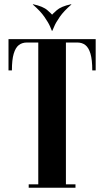

<svg xmlns="http://www.w3.org/2000/svg" viewBox="-20 -883 490 903"><path d="M426 -699V-683H290V0H160V-683H24V-699ZM344 -699H430V-552H414Q414 -602 405.5 -630.5Q397 -659 381.5 -671Q366 -683 344 -683ZM106 -699V-683Q84 -683 68.5 -671Q53 -659 44.5 -630.5Q36 -602 36 -552H20V-699ZM290 0V-16H335V0ZM115 0V-16H160V0ZM314 -863 316 -862Q280 -831 261 -803.5Q242 -776 235 -758.5Q228 -741 226 -738H224V-813Q226 -816 246.5 -834.5Q267 -853 314 -863ZM136 -863Q183 -853 203.5 -834.5Q224 -816 226 -813V-738H224Q223 -741 215.5 -758.5Q208 -776 189 -803.5Q170 -831 134 -862Z"/></svg>

Font: Emberly Black
Style: Regular
Weight: 900
Designer: Rajesh Rajput
Foundry: Rajesh Rajput
Version: Version 1.000